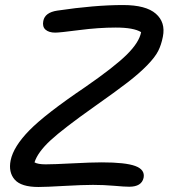

<svg xmlns="http://www.w3.org/2000/svg" viewBox="-20 -704 666 758"><path d="M131.8 34.2Q63.5 34.2 38.1 5.1Q12.7 -23.9 22 -70.8Q33.2 -125.5 96.2 -189.7Q159.2 -253.9 315.9 -359.9Q431.6 -439.9 480.7 -488.5Q529.8 -537.1 537.1 -577.1Q507.8 -595.2 437 -595.2Q369.6 -595.2 292.5 -585.2Q215.3 -575.2 198.2 -575.2Q172.9 -575.2 159.7 -586.9Q146.5 -598.6 150.9 -621.1Q157.2 -654.8 206.1 -662.1Q354 -684.1 465.8 -684.1Q556.2 -684.1 595.2 -649.9Q634.3 -615.7 623 -559.1Q616.7 -526.9 604.5 -502.7Q592.3 -478.5 561.3 -446.5Q530.3 -414.6 483.4 -378.4Q436.5 -342.3 354 -284.2Q229.5 -196.3 179.2 -149.7Q128.9 -103 116.2 -63Q129.4 -55.2 160.2 -55.2Q192.4 -55.2 266.4 -59.1Q340.3 -63 381.8 -63Q475.1 -63 514.2 -48.6Q553.2 -34.2 546.9 -2Q539.1 33.2 490.2 33.2Q471.7 33.2 430.7 29.5Q389.6 25.9 347.2 25.9Q306.2 25.9 233.9 30Q161.6 34.2 131.8 34.2Z"/></svg>

Font: Shantell Sans Bouncy
Style: Italic
Weight: 400
Italic angle: -11.31°
Designer: Stephen Nixon, Anya Danilova, Shantell Martin
Foundry: Arrow Type
Version: Version 1.006;[9816181b4]